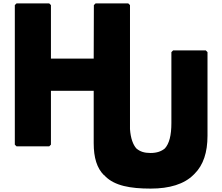

<svg xmlns="http://www.w3.org/2000/svg" viewBox="-20 -852 1305 1127"><path d="M743 -822 733 -832H541L531 -822L530 -508H279V-822L269 -832H77L67 -822V-3L77 7H269L279 -3V-319H530V-12C530 74 549 135 590 176L592 177H593L598 183C653 238 744 255 864 255C975 255 1061 229 1116 174L1123 167C1173 117 1198 43 1198 -55V-546L1188 -556H996L986 -546V-130C986 -56 973 -9 948 19C928 36 901 46 864 46C827 46 802 38 780 19C761 -3 747 -39 743 -94Z"/></svg>

Font: Hussar Woodtype
Style: Ultra
Weight: 900
Foundry: Cannot Into Space Fonts
Version: Version 1.07